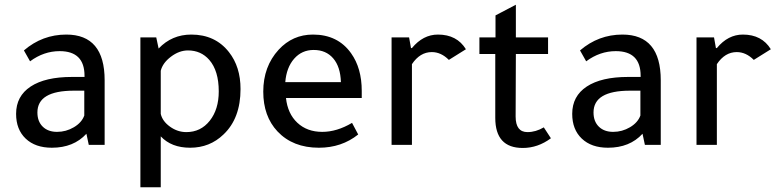

<svg xmlns="http://www.w3.org/2000/svg" viewBox="-20 -612 3291 811"><path d="M422 0H355L345 -47Q291 12 199 12Q129 12 88.5 -26.5Q48 -65 48 -131Q48 -206 109.5 -246.5Q171 -287 284 -287H337V-292Q337 -396 232 -396Q165 -396 107 -353L81 -399Q159 -466 260 -466Q422 -466 422 -273ZM336 -229H292Q138 -229 138 -137Q138 -99 160.5 -77Q183 -55 221 -55Q259 -55 292 -74.5Q325 -94 336 -124Z M573 -454H640L650 -407Q706 -466 788 -466Q889 -466 947 -392Q996 -330 996 -236Q996 -112 924 -44Q866 12 783 12Q704 12 659 -36V179H573ZM659 -313V-131Q666 -100 698 -77Q730 -54 767 -54Q828 -54 866 -102Q904 -150 904 -226Q904 -313 864 -359Q829 -399 774 -399Q737 -399 702 -372.5Q667 -346 659 -313Z M1508 -198H1188Q1195 -132 1236 -93.5Q1277 -55 1341 -55Q1403 -55 1467 -93L1493 -44Q1423 12 1327 12Q1217 12 1152 -57Q1092 -121 1092 -225Q1092 -331 1157 -402Q1216 -466 1302 -466Q1407 -466 1463 -387Q1508 -324 1508 -228ZM1185 -265H1420Q1418 -330 1387.5 -365.5Q1357 -401 1305 -401Q1255 -401 1222.5 -364Q1190 -327 1185 -265Z M1716 -409H1720Q1767 -466 1830 -466Q1910 -466 1948 -404L1876 -359Q1843 -392 1804 -392Q1754 -392 1720 -341V0H1634V-454H1708Z M2159 -384 2158 -120Q2158 -54 2208 -54Q2243 -54 2277 -74L2307 -28Q2252 13 2188 13Q2072 13 2072 -114V-384H2005V-454H2073V-547L2159 -592V-454H2295V-384Z M2771 0H2704L2694 -47Q2640 12 2548 12Q2478 12 2437.5 -26.5Q2397 -65 2397 -131Q2397 -206 2458.5 -246.5Q2520 -287 2633 -287H2686V-292Q2686 -396 2581 -396Q2514 -396 2456 -353L2430 -399Q2508 -466 2609 -466Q2771 -466 2771 -273ZM2685 -229H2641Q2487 -229 2487 -137Q2487 -99 2509.5 -77Q2532 -55 2570 -55Q2608 -55 2641 -74.5Q2674 -94 2685 -124Z M3004 -409H3008Q3055 -466 3118 -466Q3198 -466 3236 -404L3164 -359Q3131 -392 3092 -392Q3042 -392 3008 -341V0H2922V-454H2996Z"/></svg>

Font: TajawalTap Med
Style: Regular
Weight: 500
Designer: Boutros Fonts
Foundry: Created by Boutros International 2017
Version: Version 2.700